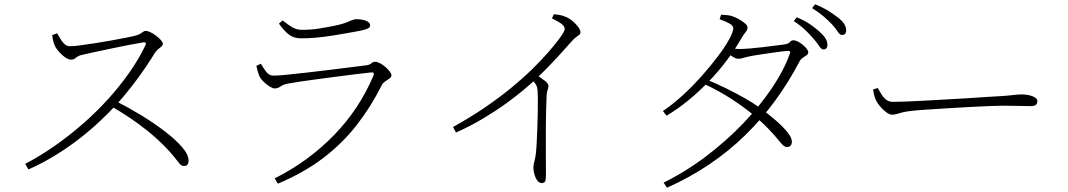

<svg xmlns="http://www.w3.org/2000/svg" viewBox="-20 -821 5010 901"><path d="M225 -656 248 -665Q255 -654 263 -639.5Q271 -625 282.5 -614.5Q294 -604 310 -604Q325 -604 355.5 -608Q386 -612 424.5 -618Q463 -624 502 -631Q541 -638 573.5 -644.5Q606 -651 623 -656Q633 -659 639.5 -663.5Q646 -668 652 -672Q658 -676 664 -676Q673 -676 686.5 -669.5Q700 -663 713 -653Q726 -643 735 -633Q744 -623 744 -616Q744 -608 737.5 -602.5Q731 -597 722.5 -590.5Q714 -584 707 -573Q690 -545 663 -505Q636 -465 601.5 -420Q567 -375 527 -331Q492 -293 448.5 -252Q405 -211 353 -170.5Q301 -130 241 -93Q181 -56 114 -26L98 -52Q169 -89 237.5 -137Q306 -185 370 -241Q434 -297 489.5 -358.5Q545 -420 589.5 -484Q634 -548 663 -610Q669 -625 651 -622Q620 -617 579.5 -609Q539 -601 498.5 -592.5Q458 -584 423 -576.5Q388 -569 367 -564Q352 -561 344 -555.5Q336 -550 330 -545.5Q324 -541 313 -541Q302 -541 287 -551Q272 -561 259.5 -575Q247 -589 241 -599Q237 -606 232 -620.5Q227 -635 225 -656ZM502 -322 523 -347Q584 -316 644.5 -279Q705 -242 755 -203.5Q805 -165 835 -130Q865 -95 865 -67Q865 -56 860 -49Q855 -42 843 -42Q832 -42 822.5 -53Q813 -64 797 -85Q781 -106 750 -137Q711 -176 671 -208Q631 -240 589.5 -268Q548 -296 502 -322Z M1183 -512 1204 -522Q1218 -498 1231 -482Q1244 -466 1263 -466Q1280 -466 1323 -470Q1366 -474 1420.5 -480.5Q1475 -487 1530.5 -493.5Q1586 -500 1630.5 -506Q1675 -512 1695 -514Q1714 -516 1722 -523.5Q1730 -531 1741 -531Q1751 -531 1764 -524Q1777 -517 1789 -506.5Q1801 -496 1809 -485.5Q1817 -475 1817 -468Q1817 -460 1808 -453Q1799 -446 1788.5 -439.5Q1778 -433 1773 -424Q1722 -322 1655 -235.5Q1588 -149 1497.5 -80Q1407 -11 1284 41L1269 16Q1349 -24 1418.5 -75Q1488 -126 1547 -186.5Q1606 -247 1652.5 -317Q1699 -387 1732 -465Q1740 -484 1720 -481Q1692 -478 1651.5 -473Q1611 -468 1564.5 -462Q1518 -456 1473 -450Q1428 -444 1391 -438.5Q1354 -433 1333 -429Q1310 -425 1297 -415.5Q1284 -406 1268 -406Q1260 -406 1245.5 -415Q1231 -424 1218 -436.5Q1205 -449 1199 -460Q1194 -471 1190 -484.5Q1186 -498 1183 -512ZM1672 -677Q1645 -672 1611.5 -666Q1578 -660 1540.5 -654Q1503 -648 1465 -644.5Q1427 -641 1393 -641Q1359 -641 1336 -658.5Q1313 -676 1289 -710L1306 -725Q1334 -703 1353.5 -692Q1373 -681 1397 -681Q1440 -681 1477 -687Q1514 -693 1554 -701Q1586 -708 1603 -714.5Q1620 -721 1630.5 -726Q1641 -731 1653 -731Q1678 -731 1697.5 -723.5Q1717 -716 1717 -702Q1717 -693 1706.5 -687.5Q1696 -682 1672 -677Z M2570 -735 2579 -754Q2594 -753 2607.5 -750.5Q2621 -748 2634 -742Q2650 -736 2666 -723Q2682 -710 2693 -695Q2704 -680 2704 -669Q2704 -662 2699 -658Q2694 -654 2684.5 -647.5Q2675 -641 2661 -625Q2632 -592 2591.5 -548Q2551 -504 2495 -450Q2475 -431 2440 -401.5Q2405 -372 2357 -337Q2309 -302 2249 -266Q2189 -230 2120 -199L2106 -225Q2187 -270 2254.5 -316Q2322 -362 2377.5 -407.5Q2433 -453 2476 -495Q2519 -537 2550.5 -573Q2582 -609 2603 -637Q2630 -674 2630 -685Q2630 -696 2618 -706.5Q2606 -717 2570 -735ZM2472 -451 2495 -471Q2517 -457 2535.5 -443Q2554 -429 2554 -418Q2554 -410 2550 -399.5Q2546 -389 2545 -372Q2542 -297 2541.5 -224Q2541 -151 2541.5 -92.5Q2542 -34 2542 -2Q2542 24 2537.5 31Q2533 38 2522 38Q2510 38 2501 25.5Q2492 13 2487.5 -4Q2483 -21 2483 -34Q2483 -48 2487.5 -63Q2492 -78 2495 -103Q2497 -120 2498.5 -150.5Q2500 -181 2501.5 -217Q2503 -253 2503.5 -288.5Q2504 -324 2504 -352Q2504 -380 2503 -393Q2502 -410 2496.5 -421Q2491 -432 2472 -451Z M3797 -640Q3781 -659 3759 -680Q3737 -701 3705 -722L3719 -740Q3757 -724 3783 -706Q3809 -688 3826 -672Q3846 -654 3854.5 -639.5Q3863 -625 3863 -610Q3863 -600 3858 -594.5Q3853 -589 3844 -589Q3834 -589 3824 -605Q3814 -621 3797 -640ZM3884 -707Q3866 -726 3845 -744Q3824 -762 3791 -783L3805 -801Q3842 -786 3868 -769.5Q3894 -753 3912 -739Q3933 -723 3942 -708Q3951 -693 3951 -678Q3951 -668 3946 -662.5Q3941 -657 3932 -657Q3920 -657 3911 -672.5Q3902 -688 3884 -707ZM3295 -448Q3344 -428 3390.5 -405Q3437 -382 3478 -358.5Q3519 -335 3550 -312Q3587 -285 3620.5 -256Q3654 -227 3675 -201Q3696 -175 3696 -156Q3696 -144 3690 -137.5Q3684 -131 3672 -131Q3663 -131 3653 -141Q3643 -151 3628 -169.5Q3613 -188 3589 -213.5Q3565 -239 3528 -271Q3478 -314 3416 -354.5Q3354 -395 3282 -428ZM3091 -300Q3137 -331 3184 -374Q3231 -417 3273.5 -465Q3316 -513 3349.5 -557.5Q3383 -602 3402 -637Q3421 -672 3421 -688Q3421 -701 3402.5 -711Q3384 -721 3357 -731L3364 -752Q3377 -751 3391.5 -750Q3406 -749 3419 -744Q3434 -739 3450 -729.5Q3466 -720 3477 -710.5Q3488 -701 3488 -693Q3488 -681 3479 -670.5Q3470 -660 3459 -641Q3428 -587 3389 -535.5Q3350 -484 3304.5 -437Q3259 -390 3209.5 -349.5Q3160 -309 3108 -278ZM3094 36Q3201 -17 3296 -89.5Q3391 -162 3469 -243.5Q3547 -325 3603 -408.5Q3659 -492 3686 -568Q3693 -584 3676 -582Q3657 -581 3622.5 -576Q3588 -571 3553.5 -566Q3519 -561 3500 -557Q3484 -554 3469 -549.5Q3454 -545 3445 -545Q3434 -545 3418 -555Q3402 -565 3386 -578L3400 -597Q3415 -594 3426.5 -592.5Q3438 -591 3447 -591Q3467 -591 3498.5 -593.5Q3530 -596 3563 -600Q3596 -604 3622 -607.5Q3648 -611 3658 -612Q3680 -615 3686.5 -623.5Q3693 -632 3704 -632Q3712 -632 3724 -626Q3736 -620 3747 -611Q3758 -602 3765.5 -592.5Q3773 -583 3773 -575Q3773 -567 3764.5 -561.5Q3756 -556 3746 -549Q3736 -542 3730 -529Q3680 -434 3617.5 -348.5Q3555 -263 3478.5 -188Q3402 -113 3310.5 -51Q3219 11 3110 60Z M4099 -408Q4108 -392 4117.5 -377Q4127 -362 4139.5 -352.5Q4152 -343 4170 -343Q4191 -343 4232 -344.5Q4273 -346 4325 -349Q4377 -352 4431.5 -355Q4486 -358 4535 -361Q4584 -364 4618 -366.5Q4652 -369 4662 -369Q4712 -372 4734.5 -375Q4757 -378 4776 -378Q4791 -378 4808 -374.5Q4825 -371 4836.5 -364Q4848 -357 4848 -346Q4848 -336 4842 -329.5Q4836 -323 4813 -323Q4788 -323 4759.5 -324Q4731 -325 4688 -325Q4671 -325 4628.5 -323.5Q4586 -322 4531 -319Q4476 -316 4420.5 -312.5Q4365 -309 4319.5 -306Q4274 -303 4252 -300Q4227 -297 4212.5 -293Q4198 -289 4188 -286Q4178 -283 4165 -283Q4154 -283 4138 -295Q4122 -307 4108.5 -323.5Q4095 -340 4089 -354Q4084 -367 4081.5 -377.5Q4079 -388 4077 -401Z"/></svg>

Font: Noto Serif KR
Style: Regular
Weight: 200
Designer: Ryoko NISHIZUKA 西塚涼子 (kana & ideographs); Frank Grießhammer (Latin, Greek & Cyrillic); Wenlong ZHANG 张文龙 (bopomofo); San
Foundry: Adobe
Version: Version 2.001;hotconv 1.1.0;makeotfexe 2.6.0